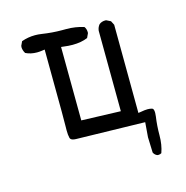

<svg xmlns="http://www.w3.org/2000/svg" viewBox="-85 -496 670 693"><g transform="rotate(-15 250.0 -149.5)"><path d="M220.2 -407.7H203.6Q168 -407.7 129.4 -413.6Q117.2 -415.5 105 -415.5Q79.1 -415.5 54.7 -406.7L47.4 -391.1Q46.9 -389.2 46.9 -385.3Q46.9 -381.3 48.6 -375.2Q50.3 -369.1 54.2 -362.8Q73.2 -353.5 96.7 -353.5Q106 -353.5 115.7 -355L125.5 -356.4Q127 -175.8 127 -124Q127 -72.3 126.7 -65.7Q126.5 -59.1 126.5 -54.7Q126.5 -36.6 129.4 -25.4Q130.4 -22.5 132.3 -20.5Q137.2 -15.6 150.9 -15.1L408.2 -9.3L403.8 45.9L405.8 103.5Q410.2 112.8 419.4 116.7Q421.4 117.2 423.8 117.2Q430.2 117.2 435.5 113.8Q445.8 85 445.8 49.6Q445.8 14.2 450.7 -19.5Q451.7 -27.8 451.7 -32.2Q451.7 -44.4 447.8 -48.3Q446.8 -49.3 445.3 -49.8Q439 -52.2 428.5 -52.2Q418 -52.2 402.8 -49.3L393.1 -47.9L391.1 -377.9L383.3 -393.1L367.7 -400.9Q365.7 -401.4 364.3 -401.4Q350.1 -401.4 340.8 -393.6Q333 -384.3 331.5 -371.6L333.5 -70.3L187 -75.2L185.1 -350.1L194.3 -349.1Q211.9 -346.7 227.5 -346.7Q260.3 -346.7 284.2 -356.9L291.5 -372.6Q292 -374.5 292 -376Q292 -389.2 285.2 -397.9Q253.9 -407.7 220.2 -407.7Z"/></g></svg>

Font: NaikaiFont
Style: Light
Weight: 300
Version: Version 1.89